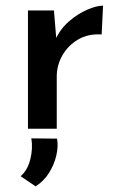

<svg xmlns="http://www.w3.org/2000/svg" viewBox="-20 -456 423 680"><path d="M171 -419 181 -299 176 -315Q193 -353 224 -380Q255 -407 288.5 -421.5Q322 -436 345 -436L340 -334Q292 -337 256.5 -316Q221 -295 201 -260Q181 -225 181 -185V0H79V-419ZM106 204 53 168Q77 148 87 109.5Q97 71 91 34L182 35Q187 62 179.5 94.5Q172 127 153.5 156.5Q135 186 106 204Z"/></svg>

Font: Josefin Sans Thin Medium
Style: Regular
Weight: 500
Version: Version 2.000